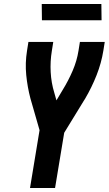

<svg xmlns="http://www.w3.org/2000/svg" viewBox="-20 -946 547 966"><path d="M131 0 179 -291 133 -451Q118 -508 112 -568.5Q106 -629 116 -691L123 -735H248L241 -691Q232 -637 235 -583Q238 -529 253 -480L264 -441L295 -493Q324 -540 345.5 -590Q367 -640 375 -691L382 -735H507L500 -691Q490 -629 466 -568Q442 -507 408 -449Q406 -446 404.5 -443.5Q403 -441 401 -438L303 -278L257 0ZM191 -844 190 -926H490L491 -844Z"/></svg>

Font: Iosevka Term Curly Extrabold
Style: Italic
Weight: 800
Italic angle: -9°
Designer: Belleve Invis
Foundry: Belleve Invis
Version: Version 32.3.0